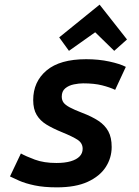

<svg xmlns="http://www.w3.org/2000/svg" viewBox="-20 -793 600 827"><path d="M225 14Q169 14 129 5.5Q89 -3 63 -14.5Q37 -26 23 -33L70 -132Q91 -120 130 -105.5Q169 -91 223 -91Q260 -91 285 -98.5Q310 -106 323 -119.5Q336 -133 336 -152Q336 -176 315.5 -190Q295 -204 246 -224Q207 -240 180 -256.5Q153 -273 138 -298Q123 -323 123 -362Q123 -441 180.5 -489.5Q238 -538 351 -538Q405 -538 451 -528Q497 -518 522 -505L476 -406Q453 -417 419.5 -425.5Q386 -434 338 -434Q320 -434 298 -429.5Q276 -425 261 -412.5Q246 -400 246 -377Q246 -362 253.5 -351.5Q261 -341 280.5 -330.5Q300 -320 334 -307Q376 -291 404 -272.5Q432 -254 446.5 -227.5Q461 -201 461 -160Q461 -113 435.5 -73.5Q410 -34 358 -10Q306 14 225 14ZM277 -574 235 -632 409 -773 527 -623 472 -574 390 -654Z"/></svg>

Font: Ubuntu Sans Mono SemiBold
Style: Italic
Weight: 600
Italic angle: -13.5°
Monospace: yes
Designer: Dalton Maag Ltd
Foundry: Dalton Maag Ltd
Version: Version 1.006